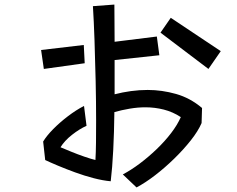

<svg xmlns="http://www.w3.org/2000/svg" viewBox="-20 -783 1040 841"><path d="M518 -19Q554 -38 592 -66.5Q630 -95 666 -129.5Q702 -164 729.5 -200Q757 -236 772 -270Q737 -293 697.5 -303Q658 -313 617 -313Q583 -313 548 -307Q513 -301 481 -292Q480 -205 476 -126Q472 -47 465 11Q431 8 390.5 -2.5Q350 -13 309 -28Q268 -43 233.5 -57.5Q199 -72 178 -82L169 -163Q184 -188 212.5 -217Q241 -246 277 -273.5Q313 -301 348 -319L359 -232Q328 -218 295.5 -192.5Q263 -167 245 -138Q264 -130 292 -118.5Q320 -107 349 -97Q378 -87 398 -82Q400 -115 400.5 -159Q401 -203 401 -254Q401 -336 399 -428Q397 -520 394 -606Q391 -692 387 -756L481 -763Q481 -729 481.5 -688Q482 -647 482 -600L667 -623L678 -541L482 -520V-370Q517 -379 553.5 -384Q590 -389 627 -389Q689 -389 751 -371.5Q813 -354 865 -310L863 -244Q848 -209 816 -168.5Q784 -128 743 -88Q702 -48 659 -15Q616 18 578 38ZM728 -705 947 -559 893 -481 683 -640ZM160 -564 347 -586 351 -506 172 -481Z"/></svg>

Font: Moralerspace Krypton JPDOC
Style: Regular
Weight: 400
Version: v0.0.6; ttfautohint (v1.8.4.7-5d5b-dirty) -l 6 -r 45 -G 200 